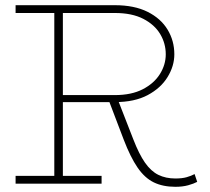

<svg xmlns="http://www.w3.org/2000/svg" viewBox="-20 -706 809 739"><path d="M216 -313V-340H422Q486 -340 529.5 -362.5Q573 -385 595.5 -421Q618 -457 618 -497Q618 -539 596.5 -575Q575 -611 531.5 -633.5Q488 -656 422 -656H40V-686H422Q497 -686 548 -660.5Q599 -635 625 -592Q651 -549 651 -497Q651 -452 625 -409.5Q599 -367 548.5 -340Q498 -313 422 -313ZM40 1V-29H371V1ZM189 -18V-669H222V-18ZM655 13Q607 13 572 -4Q537 -21 509.5 -61Q482 -101 456 -169L397 -324L431 -329L493 -170Q515 -113 538 -80Q561 -47 589.5 -33Q618 -19 655 -19Q681 -19 698.5 -24Q716 -29 729 -36L739 -6Q726 1 704.5 7Q683 13 655 13Z"/></svg>

Font: BioRhyme ExtraBold ExtraLight
Style: Regular
Weight: 250
Version: Version 1.600;gftools[0.9.33]